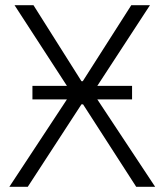

<svg xmlns="http://www.w3.org/2000/svg" viewBox="-20 -720 634 740"><path d="M105 -337H238L16 0H87L294 -318H300L505 0H578L355 -337H489V-389H355L558 -700H486L299 -407H294L109 -700H36L238 -389H105Z"/></svg>

Font: Fixel Display Light
Style: Regular
Weight: 300
Designer: AlfaBravo + MacPaw
Foundry: Kyrylo Tkachov, Marchela Mozhyna, Serhii Makarenko, Maria Weinstein, Zakhar Kryvoshyya
Version: Version 1.211